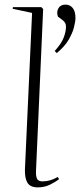

<svg xmlns="http://www.w3.org/2000/svg" viewBox="-20 -798 361 832"><path d="M119 -742 35 -760 36 -767H159L167 -759L136 -57Q135 -35 140.5 -23.5Q146 -12 164 -12Q198 -12 230 -31L236 -22Q220 -9 196 2.5Q172 14 144 14Q111 14 99 -6Q87 -26 88 -63ZM226 -568 217 -577Q246 -609 256 -635Q266 -661 266 -683Q266 -700 251 -711L231 -726Q224 -746 233 -762Q242 -778 264 -778Q283 -778 295 -763.5Q307 -749 307 -720Q307 -705 300.5 -679.5Q294 -654 277 -625Q260 -596 226 -568Z"/></svg>

Font: Display Extralight
Style: Italic
Weight: 200
Italic angle: -2°
Designer: Latin by Veronika Burian and Jose Scaglione. Greek by Irene Vlachou. Cyrillic by Vera Evstafieva
Foundry: TypeTogether
Version: Version 3.002